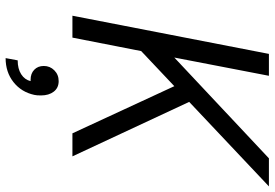

<svg xmlns="http://www.w3.org/2000/svg" viewBox="-167 -573 978 684"><g transform="rotate(90 322.0 -231.0)"><path d="M250 -700 185 -363 544 -700H644L343 -416L537 0H455L287 -363L162 -245L114 0H36L172 -700ZM269 149H264Q242 149 228.5 136Q215 123 215 102Q215 80 230.5 64.5Q246 49 269 49Q293 49 306.5 66.5Q320 84 320 112Q320 128 318 136Q308 182 272.5 210Q237 238 187 238L195 195Q225 195 244.5 182.5Q264 170 269 149Z"/></g></svg>

Font: MedMera Sans
Style: Italic
Weight: 400
Italic angle: -11°
Designer: Kasper Nordkvist
Foundry: UNCUT.wtf
Version: Version 1.300